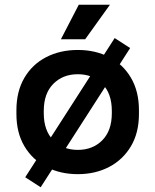

<svg xmlns="http://www.w3.org/2000/svg" viewBox="-20 -718 653 807"><path d="M307 14Q233 14 174.5 -16.5Q116 -47 82.5 -103.5Q49 -160 49 -239V-255Q49 -334 82.5 -391Q116 -448 174.5 -478Q233 -508 307 -508Q381 -508 439 -478Q497 -448 530.5 -391Q564 -334 564 -255V-239Q564 -160 530.5 -103.5Q497 -47 439 -16.5Q381 14 307 14ZM307 -88Q370 -88 410 -128.5Q450 -169 450 -242V-252Q450 -325 410 -365.5Q370 -406 307 -406Q244 -406 204 -365.5Q164 -325 164 -252V-242Q164 -169 204 -128.5Q244 -88 307 -88ZM151 69 86 27 462 -558 527 -516ZM236 -553 311 -698H442L338 -553Z"/></svg>

Font: Space Grotesk SemiBold
Style: Regular
Weight: 600
Designer: Florian Karsten
Foundry: Florian Karsten
Version: Version 2.000